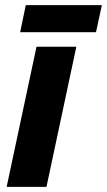

<svg xmlns="http://www.w3.org/2000/svg" viewBox="-20 -732 419 752"><path d="M59 -606H356L379 -712H81ZM6 0H162L279 -549H123Z"/></svg>

Font: Noto Sans SemiCondensed ExtraBold
Style: Italic
Weight: 800
Width: 4
Italic angle: -12°
Designer: Monotype Design Team
Foundry: Monotype Imaging Inc.
Version: Version 2.013